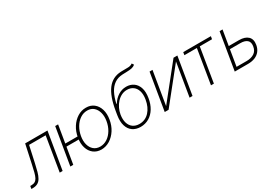

<svg xmlns="http://www.w3.org/2000/svg" viewBox="-6 -1598 3456 2459"><g transform="rotate(-30 1722.0 -369.0)"><path d="M-22 0 -15.1 -41H-0.5Q32.7 -41 54.4 -53Q76.2 -64.9 90.6 -92Q105 -119.1 116.7 -164.3Q128.4 -209.5 142.6 -276.4L200.7 -545.9H530.8L439.9 0H397L480 -504.4H234.9L182.6 -265.1Q168.5 -199.2 154.5 -149.4Q140.6 -99.6 121.3 -66.4Q102.1 -33.2 72 -16.6Q42 0 -4.4 0Z M864.3 -287.1 857.4 -245.6H602.5L609.4 -287.1ZM688 -545.9 597.2 0H553.7L645 -545.9ZM1010.3 11.7Q942.9 11.2 895.8 -25.4Q848.6 -62 828.9 -126.2Q809.1 -190.4 823.2 -272.9Q836.9 -354.5 877.4 -417.7Q918 -481 976.3 -517.3Q1034.7 -553.7 1101.6 -553.2Q1169.4 -553.7 1216.6 -516.8Q1263.7 -480 1283.4 -415.8Q1303.2 -351.6 1289.1 -269Q1275.9 -188 1235.1 -124.8Q1194.3 -61.5 1136 -25.1Q1077.6 11.2 1010.3 11.7ZM1014.6 -28.8Q1072.8 -29.3 1121.1 -61.5Q1169.4 -93.8 1202.1 -149.2Q1234.9 -204.6 1246.1 -272.9Q1257.3 -339.8 1242.7 -394.3Q1228 -448.7 1191.4 -481Q1154.8 -513.2 1097.7 -513.2Q1040.5 -513.2 992.2 -480.5Q943.8 -447.8 911.1 -392.3Q878.4 -336.9 866.7 -269Q855 -202.1 869.4 -147.7Q883.8 -93.3 920.9 -61.3Q958 -29.3 1014.6 -28.8Z M1894 -750 1912.6 -721.2Q1889.2 -701.7 1858.6 -695.6Q1828.1 -689.5 1793 -689.2Q1757.8 -689 1720.2 -686.5Q1650.9 -683.1 1600.8 -648.4Q1550.8 -613.8 1517.8 -551Q1484.9 -488.3 1465.3 -399.4H1471.7Q1509.3 -460 1564 -494.1Q1618.7 -528.3 1681.2 -528.3Q1743.7 -528.3 1788.8 -496.8Q1834 -465.3 1853.8 -405Q1873.5 -344.7 1858.9 -257.8Q1845.7 -176.3 1808.8 -115.7Q1772 -55.2 1716.1 -22Q1660.2 11.2 1589.8 11.7Q1522 11.2 1474.6 -21.7Q1427.2 -54.7 1408 -117.7Q1388.7 -180.7 1403.3 -270L1412.6 -326.2Q1445.3 -525.4 1520.3 -623.8Q1595.2 -722.2 1722.2 -727.5Q1778.3 -730 1821.3 -729Q1864.3 -728 1894 -750ZM1594.2 -28.8Q1682.1 -28.8 1741 -92.5Q1799.8 -156.2 1817.4 -262.2Q1829.1 -334 1813.2 -384.5Q1797.4 -435.1 1760.5 -461.7Q1723.6 -488.3 1671.4 -488.3Q1627 -488.3 1588.9 -469Q1550.8 -449.7 1520.8 -416.7Q1490.7 -383.8 1470.9 -342Q1451.2 -300.3 1443.4 -255.4Q1432.1 -185.1 1447.8 -134.3Q1463.4 -83.5 1501.2 -56.4Q1539.1 -29.3 1594.2 -28.8Z M2002.9 -56.2 2395 -545.9H2451.7L2360.8 0H2317.4L2398.4 -488.8L2006.8 0H1949.7L2040.5 -545.9H2084Z M2531.7 -504.4 2538.6 -545.9H2947.3L2940.4 -504.4H2759.3L2676.8 0H2633.8L2716.3 -504.4Z M3071.8 -321.8H3234.4Q3321.3 -321.3 3364.7 -279.8Q3408.2 -238.3 3395 -158.7Q3386.2 -107.4 3358.4 -72Q3330.6 -36.6 3285.6 -18.3Q3240.7 0 3181.2 0H2985.4L3076.2 -545.9H3119.6L3035.6 -41H3188Q3253.4 -41.5 3297.9 -70.6Q3342.3 -99.6 3351.6 -161.6Q3361.8 -222.7 3328.1 -251.5Q3294.4 -280.3 3227.5 -279.8H3064.9Z"/></g></svg>

Font: Inter Tight ExtraLight
Style: Italic
Weight: 250
Italic angle: -9.39999°
Designer: Rasmus Andersson
Foundry: rsms
Version: Version 3.004